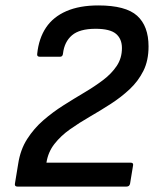

<svg xmlns="http://www.w3.org/2000/svg" viewBox="-20 -687 574 707"><path d="M44 0Q33 0 35 -11L47 -84Q55 -136 80 -175Q105 -214 139.5 -244Q174 -274 213.5 -299Q253 -324 291 -346.5Q329 -369 360 -392.5Q391 -416 410 -444.5Q429 -473 429 -510Q429 -544 407 -562.5Q385 -581 332 -581Q273 -581 245 -557Q217 -533 212 -490Q211 -478 201 -478H127Q115 -478 117 -489Q123 -546 149.5 -585.5Q176 -625 224.5 -646Q273 -667 342 -667Q443 -667 485 -629Q527 -591 527 -516Q527 -464 508 -426Q489 -388 457.5 -358.5Q426 -329 388 -304.5Q350 -280 311 -257.5Q272 -235 238 -211Q204 -187 180.5 -157Q157 -127 151 -88H461Q472 -88 470 -78L459 -11Q457 0 446 0Z"/></svg>

Font: Sofia Sans SemiBold
Style: Italic
Weight: 600
Italic angle: -9°
Designer: Botio Nikoltchev, Ani Petrova
Foundry: lettersoup
Version: Version 4.100-B